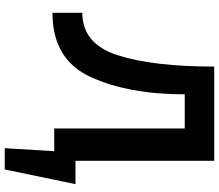

<svg xmlns="http://www.w3.org/2000/svg" viewBox="-77 -639 925 811"><g transform="rotate(90 385.5 -233.5)"><path d="M34.2 7.3V-118.7Q165 -118.7 213.1 -267.8Q261.2 -417 261.2 -675.8H659.2V0H522.5V-551.3H378.4Q378.4 -313.5 304.9 -153.1Q231.4 7.3 34.2 7.3ZM695.8 209H606L624 -89.8H757.8Z"/></g></svg>

Font: Cadman
Style: Bold
Weight: 700
Designer: Paul James MIller
Foundry: High-Logic / Made with FontCreator
Version: Version 2.114;March 28, 2021;FontCreator 13.0.0.2683 64-bit